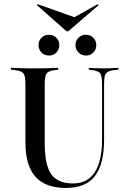

<svg xmlns="http://www.w3.org/2000/svg" viewBox="-20 -900 614 931"><path d="M103.2 -369.4V-492.7Q103.2 -519.4 99.2 -532.7Q95.2 -546 83.5 -552Q71.8 -558.1 49.2 -560.5L33.1 -562.1V-571Q44.4 -571 60.5 -570.2Q76.6 -569.4 97.2 -569Q117.7 -568.5 140.3 -568.5H149.2H158.9Q181.5 -568.5 200.8 -569Q220.2 -569.4 235.9 -570.2Q251.6 -571 262.1 -571V-562.1L247.6 -560.5Q215.3 -556.5 206 -544Q196.8 -531.5 196.8 -492.7V-369.4ZM300 11.3Q233.9 11.3 189.9 -12.9Q146 -37.1 124.6 -86.7Q103.2 -136.3 103.2 -211.3V-369.4H196.8V-206.5Q196.8 -100.8 228.2 -55.6Q259.7 -10.5 333.9 -10.5Q404 -10.5 439.5 -64.9Q475 -119.4 475 -225V-369.4H484.7V-224.2Q484.7 -104 440.3 -46.4Q396 11.3 300 11.3ZM475 -369.4V-492.7Q475 -531.5 466.1 -544Q457.3 -556.5 424.2 -560.5L410.5 -562.1V-571Q421 -570.2 439.1 -569.4Q457.3 -568.5 479 -568.5Q495.2 -568.5 509.3 -569Q523.4 -569.4 535.1 -570.2Q546.8 -571 554 -571V-562.1L537.1 -560.5Q514.5 -558.1 503.2 -551.6Q491.9 -545.2 488.3 -531.9Q484.7 -518.5 484.7 -492.7V-369.4ZM217.7 -630.6Q196 -630.6 181.5 -645.2Q166.9 -659.7 166.9 -681.5Q166.9 -703.2 181.5 -717.3Q196 -731.5 216.9 -731.5Q238.7 -731.5 253.2 -716.9Q267.7 -702.4 267.7 -681.5Q267.7 -659.7 253.2 -645.2Q238.7 -630.6 217.7 -630.6ZM396.8 -630.6Q375.8 -630.6 360.9 -645.2Q346 -659.7 346 -681.5Q346 -703.2 360.9 -717.3Q375.8 -731.5 396.8 -731.5Q417.7 -731.5 432.3 -716.9Q446.8 -702.4 446.8 -681.5Q446.8 -659.7 432.7 -645.2Q418.5 -630.6 396.8 -630.6ZM454 -879.8 458.1 -875 311.3 -748.4H302.4L158.9 -875L162.9 -879.8L359.7 -809.7L313.7 -801.6Z"/></svg>

Font: Playfair 144pt SemiCondensed Medium
Style: Regular
Weight: 500
Width: 4
Designer: Claus Eggers Sørensen
Foundry: Claus Eggers Sørensen
Version: Version 2.203